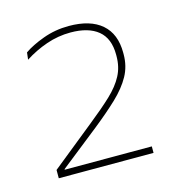

<svg xmlns="http://www.w3.org/2000/svg" viewBox="-64 -762 420 457"><g transform="rotate(-15 146.0 -534.0)"><path d="M27.5 -362.5V-383L133.5 -468.5Q168 -496 190.5 -517.2Q213 -538.5 224.2 -559.8Q235.5 -581 235.5 -608V-611.5Q235.5 -651.5 211.8 -671Q188 -690.5 144 -690.5Q113.5 -690.5 84.5 -680.5Q55.5 -670.5 30 -654L32 -671.5Q50.5 -684.5 80.5 -695.5Q110.5 -706.5 144 -706.5Q197 -706.5 225 -682.2Q253 -658 253 -611.5V-607.5Q253 -578.5 239.8 -554.5Q226.5 -530.5 201.8 -507Q177 -483.5 142.5 -456L46.5 -380V-373.5L39.5 -378.5H261V-362.5Z"/></g></svg>

Font: Anek Telugu Medium Thin
Style: Regular
Weight: 250
Version: Version 1.003